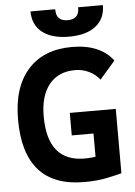

<svg xmlns="http://www.w3.org/2000/svg" viewBox="-61 -953 707 1009"><g transform="rotate(-5 293.0 -449.0)"><path d="M342.8 9.8Q183.3 9.8 103.6 -79.6Q23.9 -168.9 23.9 -347.7Q23.9 -517.1 106.4 -610.1Q189 -703.1 338.9 -703.1Q414.6 -703.1 469.5 -679.4Q524.4 -655.8 555.2 -612.3L474.1 -519Q451.7 -547.9 417.7 -564.2Q383.8 -580.6 344.7 -580.6Q257 -580.6 208.3 -521Q159.7 -461.4 159.7 -352.5Q159.7 -232.9 208.6 -173.1Q257.5 -113.3 354.5 -113.3Q400.9 -113.3 436.3 -122.3Q471.7 -131.3 494.1 -137.7L540.5 -19.5Q519.1 -13.2 465.4 -1.7Q411.6 9.8 342.8 9.8ZM412.6 -19.5V-358.9H540.5V-19.5ZM297.9 -240.2V-358.9H537.6V-240.2ZM329.6 -758.3Q238.8 -758.3 188.7 -797.6Q138.7 -836.9 138.7 -908.2H269Q269 -873.5 285.2 -859.4Q301.3 -845.2 329.8 -845.2Q358.6 -845.2 374.4 -859.4Q390.1 -873.5 390.1 -908.2H520.5Q520.5 -836.9 470.5 -797.6Q420.5 -758.3 329.6 -758.3Z"/></g></svg>

Font: Cascadia Mono
Style: Regular
Weight: 400
Monospace: yes
Designer: Aaron Bell
Foundry: Saja Typeworks
Version: Version 2102.003